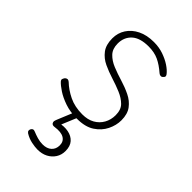

<svg xmlns="http://www.w3.org/2000/svg" viewBox="-235 -602 950 950"><g transform="rotate(45 239.5 -127.0)"><path d="M253 19Q205 19 167.5 6Q130 -7 104.5 -24Q79 -41 67 -54Q60 -62 62 -68Q64 -74 69 -81Q76 -87 82 -87Q88 -87 95 -81Q123 -54 163 -34.5Q203 -15 256 -15Q294 -15 320.5 -30Q347 -45 361.5 -71Q376 -97 376 -129Q376 -167 355.5 -187.5Q335 -208 303 -221.5Q271 -235 235.5 -246Q200 -257 168 -272Q136 -287 115.5 -314Q95 -341 95 -386Q95 -424 114.5 -454Q134 -484 169.5 -501.5Q205 -519 254 -519Q290 -519 320.5 -508.5Q351 -498 374.5 -482.5Q398 -467 411 -450Q416 -443 414.5 -437.5Q413 -432 407 -428Q403 -423 396 -423.5Q389 -424 383 -429Q351 -457 321 -471Q291 -485 251 -485Q191 -485 161.5 -458Q132 -431 132 -387Q132 -350 152.5 -328.5Q173 -307 205 -294Q237 -281 273.5 -270Q310 -259 342 -243.5Q374 -228 394 -201.5Q414 -175 414 -131Q414 -96 397 -61.5Q380 -27 345 -4Q310 19 253 19ZM222 265Q205 265 180.5 260Q156 255 133 241Q126 236 125 230Q124 224 128 217Q132 211 137 209.5Q142 208 149 211Q166 218 184.5 223.5Q203 229 222 229Q252 229 269 213.5Q286 198 286 172Q286 145 265 132.5Q244 120 203 126Q196 127 191.5 125.5Q187 124 184 120Q180 113 181 107.5Q182 102 186 92L224 0H257L212 108L202 97Q235 89 263.5 94.5Q292 100 309 119Q326 138 326 172Q326 199 312.5 220Q299 241 276 253Q253 265 222 265Z"/></g></svg>

Font: Playwrite HR Lijeva Thin
Style: Regular
Weight: 250
Designer: Veronika Burian, José Scaglione
Foundry: TypeTogether
Version: Version 1.002